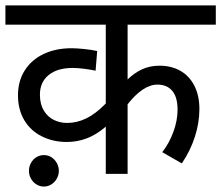

<svg xmlns="http://www.w3.org/2000/svg" viewBox="-20 -642 817 709"><path d="M776.9 -622.1V-550.8H451.2V-348.6Q476.1 -373 504.9 -386.2Q533.7 -399.4 569.3 -399.4Q611.8 -399.4 645 -381.1Q678.2 -362.8 697.3 -326.2Q716.3 -289.6 716.3 -239.3Q716.3 -188.5 699.5 -136.5Q682.6 -84.5 651.4 -38.6L579.1 -80.1Q604.5 -112.3 620.1 -154.5Q635.7 -196.8 635.7 -237.3Q635.7 -283.2 616.2 -306.4Q596.7 -329.6 561.5 -329.6Q534.7 -329.6 506.8 -311Q479 -292.5 451.2 -256.8V0H370.6V-174.3Q335.9 -144.5 300.5 -131.1Q265.1 -117.7 226.1 -117.7Q176.8 -117.7 135 -138.2Q93.3 -158.7 69.8 -198Q46.4 -237.3 46.4 -290Q46.4 -342.3 71.3 -381.8Q96.2 -421.4 141.1 -442.6Q186 -463.9 244.1 -463.9Q263.7 -463.9 291.5 -460.9Q319.3 -458 338.9 -453.6L333 -380.9Q315.9 -384.8 291.5 -387.9Q267.1 -391.1 248.5 -391.1Q191.4 -391.1 159.4 -364.7Q127.4 -338.4 127.4 -292.5Q127.4 -257.8 141.6 -234.1Q155.8 -210.4 178.7 -199.2Q201.7 -188 228 -188Q264.2 -188 299.1 -205.1Q334 -222.2 370.6 -259.8V-550.8H0V-622.1ZM370.6 -622.1ZM142.1 -69.3Q156.7 -69.3 169.2 -61.8Q181.6 -54.2 189.5 -40.5Q197.3 -26.9 197.3 -11.2Q197.3 4.9 189.2 18.6Q181.2 32.2 168.7 39.6Q156.2 46.9 142.1 46.9Q127.4 46.9 115 39.3Q102.5 31.7 94.7 18.3Q86.9 4.9 86.9 -11.2Q86.9 -26.9 94.5 -40.5Q102.1 -54.2 114.7 -61.8Q127.4 -69.3 142.1 -69.3Z"/></svg>

Font: Noto Sans Devanagari UI
Style: Regular
Weight: 400
Designer: Monotype Design Team
Foundry: Monotype Imaging Inc.
Version: Version 1.06